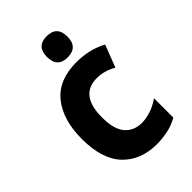

<svg xmlns="http://www.w3.org/2000/svg" viewBox="-225 -847 950 950"><g transform="rotate(-45 250.0 -372.0)"><path d="M358 -680Q358 -754 286 -754Q215 -754 215 -680Q215 -606 286 -606Q358 -606 358 -680ZM445 -26V-161Q410 -137 377 -127Q344 -117 317 -117Q262 -117 229 -154.5Q196 -192 196 -276Q196 -432 315 -432Q368 -432 417 -403L462 -520Q391 -559 299 -559Q174 -559 112 -481.5Q50 -404 50 -271Q50 -129 116.5 -59.5Q183 10 296 10Q329 10 369 2.5Q409 -5 445 -26Z"/></g></svg>

Font: Noto Sans Mono UI Condensed ExtraBold
Style: Regular
Weight: 800
Width: 3
Designer: Monotype Design team
Foundry: Monotype Imaging Inc.
Version: 1.000